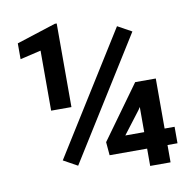

<svg xmlns="http://www.w3.org/2000/svg" viewBox="-79 -788 878 869"><g transform="rotate(-10 360.0 -354.0)"><path d="M237.3 -708.5V-324.2H144V-600.1L48.3 -577.6V-650.4L228.5 -708.5ZM568.4 -613.3 221.2 -57.6 156.7 -93.3 503.9 -648.9ZM681.6 -155.3V-79.6H635.7V0H542V-79.6H369.6L364.3 -140.6L541 -385.3H635.7V-155.3ZM455.1 -155.3H542V-271L534.2 -258.8Z"/></g></svg>

Font: Vazirmatn FD SemiBold
Style: Regular
Weight: 600
Designer: Saber Rastikerdar
Foundry: Saber Rastikerdar
Version: Version 33.001